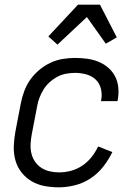

<svg xmlns="http://www.w3.org/2000/svg" viewBox="-20 -790 590 822"><path d="M232 12Q201 12 171 6.5Q141 1 115.5 -14Q90 -29 72 -52Q54 -75 46 -103.5Q38 -132 39 -163.5Q40 -195 46 -227L69 -347Q74 -373 83.5 -399Q93 -425 109 -448Q125 -471 147.5 -490Q170 -509 195.5 -521Q221 -533 248 -537.5Q275 -542 301 -542Q327 -542 353 -538.5Q379 -535 402 -525.5Q425 -516 443.5 -500Q462 -484 473 -462.5Q484 -441 486.5 -415Q489 -389 484 -362L483 -357H412L413 -361Q418 -386 412 -410Q406 -434 389.5 -449.5Q373 -465 349.5 -471.5Q326 -478 301 -478Q283 -478 263.5 -474.5Q244 -471 226 -461.5Q208 -452 192.5 -438Q177 -424 166.5 -407Q156 -390 149 -371.5Q142 -353 139 -335L116 -215Q112 -194 111 -173Q110 -152 114.5 -133Q119 -114 130 -98Q141 -82 157 -71.5Q173 -61 192.5 -56.5Q212 -52 233 -52Q258 -52 283 -58.5Q308 -65 331 -80Q354 -95 371.5 -117Q389 -139 400 -163L461 -139Q445 -106 422 -76.5Q399 -47 368 -26.5Q337 -6 301.5 3Q266 12 232 12ZM226 -599 187 -634 314 -770H408L480 -630L433 -603L352 -717Z"/></svg>

Font: Lode Term
Style: Italic
Weight: 400
Italic angle: -11°
Monospace: yes
Designer: Belleve Invis
Foundry: Belleve Invis
Version: Version 29.2.0